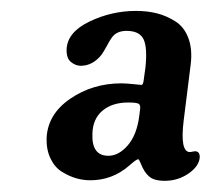

<svg xmlns="http://www.w3.org/2000/svg" viewBox="-20 -727 386 352"><path d="M65.4 -473.6Q67.4 -517.6 108.6 -545.9Q149.9 -574.2 202.6 -574.2Q210.9 -574.2 224.1 -572.8Q237.3 -571.3 239.3 -571.3Q242.7 -571.3 243.7 -582L246.6 -603Q250.5 -639.6 243.2 -655Q235.8 -670.4 211.9 -670.4Q193.8 -670.4 185.1 -658.2Q182.6 -655.3 176.3 -643.6Q169.9 -631.8 166 -626.5Q149.9 -606.4 127.9 -606.4Q118.7 -606.4 110.1 -613.3Q101.6 -620.1 102.1 -636.7Q103.5 -668 144 -687.5Q184.6 -707 229.5 -707Q250.5 -707 268.3 -702.4Q286.1 -697.8 302 -687.5Q317.9 -677.2 325.4 -657Q333 -636.7 329.6 -608.9L316.9 -507.3Q309.6 -449.2 327.6 -448.2Q329.6 -448.2 332.8 -449Q335.9 -449.7 337.4 -449.7Q346.2 -449.7 346.2 -439Q345.2 -422.4 325.7 -408.9Q306.2 -395.5 282.2 -395.5Q262.2 -395.5 253.2 -403.6Q244.1 -411.6 238.3 -426.8Q234.9 -435.1 233.4 -435.1Q230 -435.1 216.8 -423.3Q186 -396.5 145.5 -396.5Q132.8 -396.5 119.9 -400.1Q106.9 -403.8 93.8 -411.9Q80.6 -419.9 72.8 -436Q64.9 -452.1 65.4 -473.6ZM178.7 -441.4Q197.8 -441.4 214.4 -460.7Q231 -480 235.4 -515.1L236.8 -526.4Q237.8 -532.7 235.4 -535.6Q233.4 -539.1 215.3 -539.1Q185.5 -539.1 167.7 -523.9Q149.9 -508.8 149.4 -481.4Q147.9 -441.4 178.7 -441.4Z"/></svg>

Font: Cooper* SemiBold
Style: Italic
Weight: 600
Italic angle: -7°
Designer: Owen Earl
Foundry: indestructible type*
Version: Version 0.001